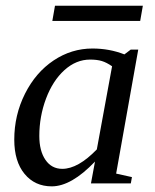

<svg xmlns="http://www.w3.org/2000/svg" viewBox="-20 -640 540 670"><path d="M385.3 -34.2 440.4 -22 436.5 0H297.4L311.5 -76.2Q229 10.3 160.6 10.3Q101.6 10.3 65.7 -33.2Q29.8 -76.7 29.8 -152.8Q29.8 -238.3 67.1 -312.7Q104.5 -387.2 167 -429Q229.5 -470.7 302.7 -470.7Q361.8 -470.7 414.1 -450.2L436 -466.8H462.4ZM371.1 -408.7Q352.1 -421.9 335.4 -427Q318.8 -432.1 294.4 -432.1Q245.6 -432.1 204.8 -395.3Q164.1 -358.4 140.6 -295.9Q117.2 -233.4 117.2 -165.5Q117.2 -113.3 138.7 -82Q160.2 -50.8 197.3 -50.8Q252.4 -50.8 317.9 -118.7ZM162.6 -566.9 171.9 -620.1H478.5L469.2 -566.9Z"/></svg>

Font: Liberation Serif
Style: Italic
Weight: 400
Italic angle: -16.333°
Designer: Steve Matteson
Foundry: Ascender Corporation
Version: Version 2.1.5